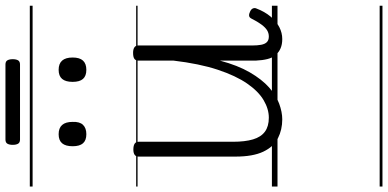

<svg xmlns="http://www.w3.org/2000/svg" viewBox="-370 -642 1387 686"><g transform="rotate(-90 323.0 -298.5)"><path d="M240 17Q203 17 172.5 1.5Q142 -14 124.5 -51Q107 -88 107 -150V-496Q107 -506 113.5 -510.5Q120 -515 132 -515Q146 -515 153 -510.5Q160 -506 160 -496V-159Q160 -116 168.5 -87.5Q177 -59 196 -45Q215 -31 246 -31Q277 -31 308.5 -49.5Q340 -68 368 -108.5Q396 -149 417.5 -214Q439 -279 450 -372V-497Q450 -507 456.5 -511.5Q463 -516 478 -516Q490 -516 497 -511.5Q504 -507 504 -497V-90Q504 -72 506.5 -58.5Q509 -45 516 -38Q523 -31 536 -31Q548 -31 558 -37Q568 -43 578.5 -57Q589 -71 600 -93Q604 -101 610.5 -101.5Q617 -102 625 -98Q634 -94 636.5 -87.5Q639 -81 636 -75Q625 -46 607.5 -25Q590 -4 569.5 6.5Q549 17 527 17Q508 17 494 11Q480 5 470 -6.5Q460 -18 455.5 -36Q451 -54 450 -77V-206Q433 -142 408 -99Q383 -56 354.5 -30.5Q326 -5 296 6Q266 17 240 17ZM187 -683Q165 -683 154.5 -695Q144 -707 144 -732Q144 -757 154.5 -769.5Q165 -782 187 -782Q209 -782 220 -769.5Q231 -757 231 -732Q232 -707 220.5 -695Q209 -683 187 -683ZM417 -683Q395 -683 384.5 -695Q374 -707 374 -732Q374 -757 384.5 -769.5Q395 -782 417 -782Q439 -782 450 -769.5Q461 -757 461 -732Q461 -707 450 -695Q439 -683 417 -683ZM168 -920Q157 -920 153 -927Q149 -934 149 -946Q149 -958 153 -965Q157 -972 168 -972H436Q447 -972 451 -965Q455 -958 455 -946Q455 -934 451 -927Q447 -920 436 -920ZM0 365H646V375H0ZM0 -20H646V0H0ZM0 -505H646V-500H0ZM0 -885H646V-875H0Z"/></g></svg>

Font: Playwrite AT Guides
Style: Regular
Weight: 400
Designer: Veronika Burian, José Scaglione
Foundry: TypeTogether
Version: Version 1.003